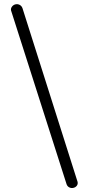

<svg xmlns="http://www.w3.org/2000/svg" viewBox="-20 -725 434 940"><path d="M34 -674Q32 -684 39 -693Q46 -702 57 -704Q67 -706 76.5 -701Q86 -696 90 -685L360 166Q362 177 355.5 185Q349 193 338 195Q329 197 319.5 192.5Q310 188 306 177Z"/></svg>

Font: Alice
Style: Regular
Weight: 400
Designer: Cyreal (www.cyreal.org)
Foundry: Cyreal (www.cyreal.org)
Version: Version 1.010